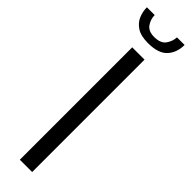

<svg xmlns="http://www.w3.org/2000/svg" viewBox="-288 -760 749 749"><g transform="rotate(45 86.0 -385.5)"><path d="M52 -620H120V0H52ZM84 -675Q44 -675 22 -689.5Q0 -704 -9 -726Q-18 -748 -18 -771H25Q25 -748 38.5 -728.5Q52 -709 84 -709Q119 -709 133 -728.5Q147 -748 148 -771H190Q190 -729 165.5 -702Q141 -675 84 -675Z"/></g></svg>

Font: Smooch Sans Medium
Style: Regular
Weight: 500
Designer: Robert E. Leuschke
Foundry: Robert E. Leuschke
Version: Version 1.010; ttfautohint (v1.8.3)